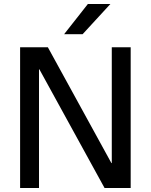

<svg xmlns="http://www.w3.org/2000/svg" viewBox="-20 -935 750 955"><path d="M80 -700H218L534 -124H536V-700H630V0H500L176 -590H174V0H80ZM417 -915H529L391 -765H299Z"/></svg>

Font: PT Root UI Medium
Style: Regular
Weight: 500
Designer: Vitaly Kuzmin
Foundry: ParaType Ltd.
Version: Version 2.001G